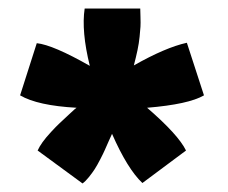

<svg xmlns="http://www.w3.org/2000/svg" viewBox="-20 -713 533 449"><path d="M178 -693H308Q308 -690 308.5 -674Q309 -658 308.5 -650.5Q308 -643 306.5 -627.5Q305 -612 301.5 -595.5Q298 -579 293 -560Q367 -602 417 -613L457 -490Q421 -469 324 -461Q397 -398 415 -361L313 -285Q278 -318 242 -400Q241 -398 234.5 -383.5Q228 -369 225 -362Q222 -355 214.5 -340.5Q207 -326 201.5 -317.5Q196 -309 188 -299Q180 -289 173 -284L68 -361Q72 -370 79.5 -380.5Q87 -391 99.5 -404.5Q112 -418 118.5 -424Q125 -430 141.5 -445.5Q158 -461 159 -461Q68 -466 27 -490L66 -612Q104 -608 190 -559Q170 -640 178 -693Z"/></svg>

Font: Repo
Style: ExtraBold
Weight: 800
Designer: Stefan Peev
Foundry: Context Ltd
Version: Version 001.000